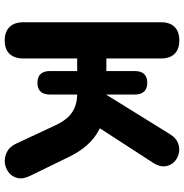

<svg xmlns="http://www.w3.org/2000/svg" viewBox="-4 -750 762 794"><g transform="rotate(90 377.0 -353.0)"><path d="M147 8.5Q110.8 8.5 91.4 -11.8Q72 -32 72 -68.2V-637.5Q72 -674.8 91.4 -694.1Q110.8 -713.5 147 -713.5Q183.2 -713.5 202.5 -694.1Q221.8 -674.8 221.8 -637.5V-411.8H273.8V-528.5Q273.8 -581 322.5 -581Q346.5 -581 358.8 -567.8Q371 -554.5 371 -528.5V-411.8H377.2L368.5 -406.5L535 -675Q550 -699.8 571.5 -708.1Q593 -716.5 614.5 -711.4Q636 -706.2 650.6 -691.4Q665.2 -676.5 667.8 -654.2Q670.2 -632 653.8 -606L497.8 -365.2L437.8 -407Q482.2 -400 517.2 -381.6Q552.2 -363.2 580.1 -332Q608 -300.8 630.5 -253.8L706.5 -98Q721.5 -67.5 716.2 -44.6Q711 -21.8 693 -7.9Q675 6 652.1 8Q629.2 10 607.8 -1.1Q586.2 -12.2 573.8 -39L498.2 -201Q476.2 -248.8 445 -270Q413.8 -291.2 366 -291.2H345.5L371 -302V-179.2Q371 -126.8 322.5 -126.8Q273.8 -126.8 273.8 -179.2V-291.2H221.8V-68.2Q221.8 -32 203 -11.8Q184.2 8.5 147 8.5Z"/></g></svg>

Font: Nunito ExtraLight
Style: Regular
Weight: 200
Designer: Vernon Adams
Foundry: Vernon Adams
Version: Version 3.602;April 4, 2023;FontCreator 14.0.0.2856 64-bit